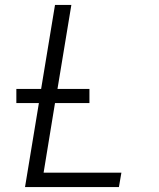

<svg xmlns="http://www.w3.org/2000/svg" viewBox="-20 -755 640 775"><path d="M81 0 137 -339H46V-396H146L202 -735H268L212 -396H341V-339H202L156 -58H470L460 0Z"/></svg>

Font: Iosevka SS04 Light Extended
Style: Italic
Weight: 300
Width: 7
Italic angle: -9°
Monospace: yes
Designer: Belleve Invis
Foundry: Belleve Invis
Version: Version 19.0.0; ttfautohint (v1.8.4)